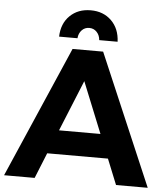

<svg xmlns="http://www.w3.org/2000/svg" viewBox="-63 -966 886 1020"><g transform="rotate(5 380.0 -456.5)"><path d="M594 0 539 -136H215L160 0H-3L301 -700H464L763 0ZM267 -263H488L378 -535ZM224 -759Q226 -829 269 -871Q312 -913 380 -913Q447 -913 490 -871Q533 -829 536 -759H438Q436 -785 420 -802Q404 -819 380 -819Q356 -819 340 -802Q324 -785 322 -759Z"/></g></svg>

Font: Gontserrat SemiBold
Style: Regular
Weight: 600
Designer: Julieta Ulanovsky
Foundry: Julieta Ulanovsky
Version: Version 6.001